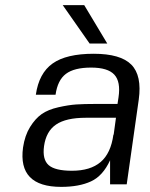

<svg xmlns="http://www.w3.org/2000/svg" viewBox="-20 -720 585 750"><path d="M219 10Q49 10 70 -144Q77 -191 97.5 -224Q118 -257 143 -274.5Q168 -292 208 -301Q248 -310 278 -312Q308 -314 354 -314H439L443 -340Q452 -401 426.5 -428.5Q401 -456 336 -456Q270 -456 237.5 -431.5Q205 -407 197 -350H120Q132 -434 185.5 -472Q239 -510 346 -510Q451 -510 493 -467.5Q535 -425 522 -331L475 0H410V-94Q382 -33 335.5 -11.5Q289 10 219 10ZM423 -194H424L433 -260H315Q238 -260 199 -233.5Q160 -207 152 -149Q145 -97 170 -75Q195 -53 261 -53Q333 -53 373 -87Q413 -121 423 -194ZM309 -700 399 -550H330L225 -700Z"/></svg>

Font: Fivo Sans Modern
Style: Italic
Weight: 400
Designer: Alexander Slobzheninov
Foundry: Alexander Slobzheninov
Version: 1.0